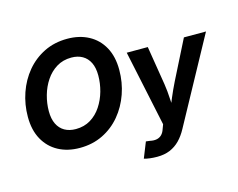

<svg xmlns="http://www.w3.org/2000/svg" viewBox="-123 -926 1635 1321"><g transform="rotate(-15 694.5 -265.5)"><path d="M344.7 10.3Q257.8 10.3 192.1 -25.1Q126.5 -60.5 89.6 -127.2Q52.7 -193.8 52.7 -288.1Q52.7 -377 80.8 -458Q108.9 -539.1 161.4 -602.1Q213.9 -665 287.6 -701.4Q361.3 -737.8 452.6 -737.8Q539.1 -737.8 604.7 -702.6Q670.4 -667.5 707.3 -600.6Q744.1 -533.7 744.1 -439Q744.1 -349.6 715.8 -268.8Q687.5 -188 635 -125Q582.5 -62 509 -25.9Q435.5 10.3 344.7 10.3ZM351.1 -122.1Q410.6 -122.1 456.3 -149.9Q502 -177.7 532.7 -224.4Q563.5 -271 579.1 -326.9Q594.7 -382.8 594.7 -439Q594.7 -493.7 576.7 -530.5Q558.6 -567.4 525.4 -586.4Q492.2 -605.5 446.8 -605.5Q386.7 -605.5 341.1 -577.4Q295.4 -549.3 264.4 -502.9Q233.4 -456.5 217.8 -400.6Q202.1 -344.7 202.1 -288.6Q202.1 -234.4 220.2 -197.3Q238.3 -160.2 271.7 -141.1Q305.2 -122.1 351.1 -122.1ZM749 195.8 793.5 84.5 821.3 87.9Q847.7 93.8 868.4 89.8Q889.2 85.9 904.1 71.5Q918.9 57.1 926.8 32.2L938.5 1L824.2 -539.1H974.1L1019 -262.2Q1026.9 -210.4 1029.3 -158.4Q1031.7 -106.4 1036.1 -50.8H1000.5Q1022.5 -106.4 1044.4 -158.7Q1066.4 -210.9 1091.8 -262.2L1231.4 -539.1H1388.7L1057.6 67.9Q1034.2 111.3 1003.7 142.6Q973.1 173.8 933.6 190.4Q894 207 842.3 207Q814.9 207 790.3 203.9Q765.6 200.7 749 195.8Z"/></g></svg>

Font: Inter 18pt
Style: Bold Italic
Weight: 700
Italic angle: -9.3988°
Designer: Rasmus Andersson
Foundry: rsms
Version: Version 4.001;git-66647c0bb